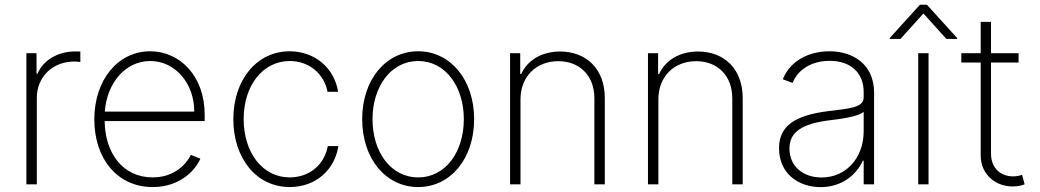

<svg xmlns="http://www.w3.org/2000/svg" viewBox="-20 -767 4329 799"><path d="M89.8 0H133.2V-359.4C133.2 -447.4 198.9 -511 289.8 -511C301.1 -511 308.6 -509.6 314.3 -508.9V-552.6C307.5 -552.9 300.1 -552.9 292.3 -552.9C220.2 -552.9 159.4 -516 136 -460.2H132.1V-545.5H89.8Z M615.4 11.4C723 11.4 789.1 -51.5 813.9 -106.5L774.5 -122.5C754.3 -82 704.2 -28.8 615.4 -28.8C491.5 -28.8 417.3 -128.9 415.5 -263.1H831.7V-290.1C831.7 -452.1 727.3 -553.6 605.1 -553.6C469.8 -553.6 372.5 -433.2 372.5 -270.2C372.5 -107.6 467.3 11.4 615.4 11.4ZM416.2 -302.6C424.7 -421.5 501.8 -513.1 605.1 -513.1C708.8 -513.1 788.4 -420.8 788.4 -302.6Z M1185.7 11.4C1292.3 11.4 1372.5 -58.2 1388.1 -159.1H1344.1C1329.9 -79.9 1265.6 -28.8 1185.7 -28.8C1071.7 -28.8 994 -132.8 994 -271.7C994 -412.3 1074.9 -513.1 1185.7 -513.1C1267.8 -513.1 1329.2 -458.5 1343 -384.9H1387.1C1371.1 -485.4 1288.7 -553.6 1185.4 -553.6C1047.2 -553.6 951 -432.9 951 -271C951 -109 1046.5 11.4 1185.7 11.4Z M1720.2 11.4C1855.1 11.4 1953.1 -107.2 1953.1 -271C1953.1 -434.7 1854.8 -553.6 1720.2 -553.6C1585.2 -553.6 1487.2 -435 1487.2 -271C1487.2 -107.2 1585.2 11.4 1720.2 11.4ZM1720.2 -28.8C1605.5 -28.8 1530.2 -135.7 1530.2 -271C1530.2 -405.5 1606.2 -513.1 1720.2 -513.1C1834.5 -513.1 1910.2 -405.9 1910.2 -271C1910.2 -135.7 1834.9 -28.8 1720.2 -28.8Z M2146 -353.7C2146 -448.9 2212 -512.4 2302.9 -512.4C2393.5 -512.4 2453.5 -451 2453.5 -358V0H2496.8V-359.7C2496.8 -479 2420.8 -552.6 2311.1 -552.6C2233.3 -552.6 2174.7 -515.6 2149.1 -459.2H2144.9V-545.5H2102.6V0H2146Z M2719.8 -353.7C2719.8 -448.9 2785.9 -512.4 2876.8 -512.4C2967.3 -512.4 3027.3 -451 3027.3 -358V0H3070.7V-359.7C3070.7 -479 2994.7 -552.6 2884.9 -552.6C2807.2 -552.6 2748.6 -515.6 2723 -459.2H2718.7V-545.5H2676.5V0H2719.8Z M3394.9 11.7C3481.5 11.7 3542.6 -37.3 3571 -98.4H3574.2V0H3617.5V-381C3617.5 -500.4 3528.8 -553.6 3431.8 -553.6C3347.7 -553.6 3268.8 -515.6 3237.6 -437.1L3278.4 -421.9C3299.7 -475.9 3355.1 -513.8 3432.9 -513.8C3521 -513.8 3574.2 -463.1 3574.2 -383.9V-361.2C3574.2 -319.2 3513.1 -315 3430 -305C3284.4 -287.3 3221.9 -241.1 3221.9 -150.2C3221.9 -46.5 3300.8 11.7 3394.9 11.7ZM3399.1 -28.4C3322.8 -28.4 3265.3 -74.2 3265.3 -148.8C3265.3 -216.3 3315 -252.5 3434.3 -266.7C3487.6 -272.7 3551.5 -282.7 3574.2 -301.5V-221.2C3574.2 -110.4 3501.4 -28.4 3399.1 -28.4Z M3801.1 0H3844.1V-545.5H3801.1ZM3727.3 -605.1 3822.8 -710.9 3918.3 -605.1H3963.1V-608.7L3837.4 -747.2H3808.2L3682.5 -608.7V-605.1Z M4218.8 -545.5H4104V-676.1H4061.1V-545.5H3980.5V-506.7H4061.1V-121.1C4061.1 -38.4 4125.4 8.9 4193.5 8.9C4215.6 8.9 4230.5 5 4244 0L4233.3 -39.4C4222.7 -35.9 4212 -33 4196.4 -33C4148.1 -33 4104 -62.9 4104 -128.9V-506.7H4218.8Z"/></svg>

Font: Karasuma Gothic
Style: Thin
Weight: 200
Designer: Rasmus Andersson / Ryoko Ishizuka
Foundry: rsms
Version: Version 1.00